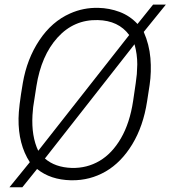

<svg xmlns="http://www.w3.org/2000/svg" viewBox="-20 -754 723 814"><path d="M280.8 10.3Q193.8 8.3 137.2 -37.6L74.7 40H20L106.4 -66.4Q57.1 -142.6 58.6 -252Q59.1 -299.3 76.7 -401.9Q94.2 -504.4 147 -583.5Q199.7 -662.6 276.9 -696.8Q333.5 -722.2 397 -720.7Q443.8 -719.7 487.3 -703.4Q530.8 -687 563 -652.3L628.9 -734.4H683.1L589.4 -618.7Q612.8 -565.4 617.7 -507.8Q622.6 -449.7 614.3 -393.6L603.5 -323.7Q587.4 -219.2 540.8 -142.3Q494.1 -65.4 428 -27.1Q361.8 11.2 284.2 10.3ZM117.7 -265.6Q112.8 -176.3 142.1 -114.7L527.8 -605.5Q482.4 -667 394.5 -668.9Q293.5 -671.4 224.1 -595Q154.8 -518.6 134.3 -388.2L120.6 -299.8ZM562 -481.4Q562 -524.4 550.3 -566.4L170.4 -82Q213.4 -44.4 284.2 -42Q348.6 -40.5 401.9 -71.8Q455.1 -103 492.7 -167.7Q530.3 -232.4 544.4 -326.2Q558.6 -419.9 560.1 -439.9Q561.5 -460 562 -481.4Z"/></svg>

Font: RobotoInd Light
Style: Italic
Weight: 300
Italic angle: -12°
Designer: Google
Version: Version 2.001151; 2014